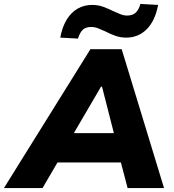

<svg xmlns="http://www.w3.org/2000/svg" viewBox="-69 -955 883 975"><path d="M-49 0 390 -705H549L764 0H579L530 -187L587 -130H181L255 -185L147 0ZM444 -515 285 -243 265 -279H551L519 -241L449 -515ZM327 -759 237 -764Q247 -818 269.5 -855Q292 -892 325 -911Q358 -930 399 -930Q429 -930 455 -920.5Q481 -911 503 -900Q523 -891 541 -883.5Q559 -876 576 -876Q605 -876 620.5 -891Q636 -906 644 -935L734 -930Q719 -850 676.5 -807Q634 -764 572 -764Q542 -764 516 -773.5Q490 -783 467 -795Q448 -804 430 -811Q412 -818 394 -818Q366 -818 351 -803.5Q336 -789 327 -759Z"/></svg>

Font: Nunito Sans 9pt Black
Style: Italic
Weight: 900
Italic angle: -9°
Version: Version 3.101;gftools[0.9.27]